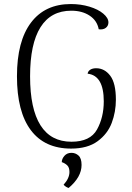

<svg xmlns="http://www.w3.org/2000/svg" viewBox="-20 -723 654 951"><path d="M64 -345Q64 -519 133.5 -611Q203 -703 331 -703Q380 -703 423 -690Q466 -677 491.5 -655.5Q517 -634 517 -612Q517 -595 504 -585Q491 -575 469 -578Q461 -621 424 -645.5Q387 -670 333 -670Q232 -670 180.5 -588Q129 -506 129 -345Q129 -184 180.5 -102.5Q232 -21 334 -21Q427 -21 460.5 -81.5Q494 -142 494 -221Q494 -349 414 -358Q416 -371 427.5 -378Q439 -385 456 -385Q498 -385 526 -348Q554 -311 554 -229Q554 -169 533.5 -114.5Q513 -60 463.5 -23.5Q414 13 332 13Q201 13 132.5 -78.5Q64 -170 64 -345ZM295 192Q324 160 324 129Q324 107 313.5 96.5Q303 86 286 80Q286 64 299 49Q312 34 334 34Q354 34 369 47.5Q384 61 384 94Q384 154 320 208Q306 204 295 192Z"/></svg>

Font: Arima Madurai Light
Style: Regular
Weight: 300
Designer: Joana Correia and Natanael Gama
Foundry: NDISCOVER
Version: Version 1.020